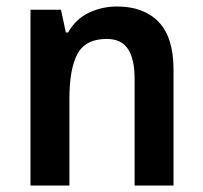

<svg xmlns="http://www.w3.org/2000/svg" viewBox="-20 -623 626 592"><path d="M341 -603Q423 -603 469 -555.5Q515 -508 515 -408V-51H395V-381Q395 -441 374.5 -472Q354 -503 309 -503Q244 -503 219 -457Q194 -411 194 -318V-51H74V-593H168L183 -523H190Q214 -565 254.5 -584Q295 -603 341 -603Z"/></svg>

Font: Noto Sans Tamil UI SemiCondensed SemiBold
Style: Regular
Weight: 600
Width: 4
Designer: Jelle Bosma - Monotype Design Team
Foundry: Monotype Imaging Inc.
Version: Version 2.004; ttfautohint (v1.8.4.7-5d5b)